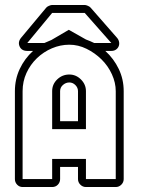

<svg xmlns="http://www.w3.org/2000/svg" viewBox="-20 -750 582 773"><path d="M321 -730Q326 -730 334 -726.5Q342 -723 345 -719L451 -598Q458 -590 459.5 -580.5Q461 -571 457.5 -563Q454 -555 446.5 -550Q439 -545 428 -545H404Q438 -514 458 -472.5Q478 -431 478 -383V-29Q478 -16 468.5 -6.5Q459 3 446 3H326Q313 3 303.5 -6.5Q294 -16 294 -29V-78H222V-29Q222 -16 213 -6.5Q204 3 190 3H71Q58 3 49 -6.5Q40 -16 40 -29V-383Q40 -431 59.5 -472.5Q79 -514 113 -545H90Q67 -545 59 -563Q51 -581 65 -598L166 -719Q169 -723 177 -726.5Q185 -730 190 -730ZM326 -29H446V-383Q446 -417 430.5 -451Q415 -485 388.5 -511Q362 -537 328.5 -553.5Q295 -570 259 -570Q223 -570 189 -555.5Q155 -541 128.5 -515.5Q102 -490 86.5 -456Q71 -422 71 -383V-29H190V-110H326ZM190 -230V-383Q190 -411 210.5 -430.5Q231 -450 259 -450Q286 -450 306 -430Q326 -410 326 -383V-230ZM190 -698 90 -577H159L187 -589L257 -630L326 -591Q334 -588 342.5 -584.5Q351 -581 359 -577H428L321 -698ZM294 -262V-383Q294 -397 283.5 -407.5Q273 -418 259 -418Q245 -418 233.5 -408Q222 -398 222 -383V-262Z"/></svg>

Font: Lichte PostBus
Style: Regular
Weight: 400
Designer: Peter Wiegel
Version: Version 1.001